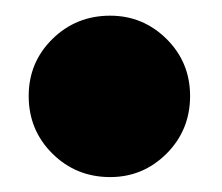

<svg xmlns="http://www.w3.org/2000/svg" viewBox="-20 -220 290 251"><path d="M124 11.5Q79.5 11.5 48.5 -19.2Q17.5 -50 17.5 -94.5Q17.5 -138.5 48.5 -169Q79.5 -199.5 124 -199.5Q167 -199.5 197.8 -169Q228.5 -138.5 228.5 -94.5Q228.5 -50 197.8 -19.2Q167 11.5 124 11.5Z"/></svg>

Font: Anybody Black
Style: Regular
Weight: 900
Designer: Tyler Finck
Foundry: Etcetera Type Company
Version: Version 1.010; ttfautohint (v1.8.3) -l 8 -r 50 -G 200 -x 14 